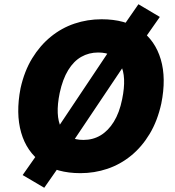

<svg xmlns="http://www.w3.org/2000/svg" viewBox="-20 -807 827 907"><path d="M360 11Q248 11 177 -39.5Q106 -90 80 -180.5Q54 -271 77 -390Q95 -471 132 -531.5Q169 -592 220 -633.5Q271 -675 332 -695.5Q393 -716 460 -716Q572 -716 642.5 -666Q713 -616 739.5 -526.5Q766 -437 742 -318Q724 -236 687 -174.5Q650 -113 599 -71.5Q548 -30 487 -9.5Q426 11 360 11ZM374 -146Q419 -146 455 -167.5Q491 -189 517.5 -231.5Q544 -274 557 -338Q579 -445 549.5 -502Q520 -559 444 -559Q400 -559 364 -538.5Q328 -518 302 -475.5Q276 -433 262 -368Q240 -261 269 -203.5Q298 -146 374 -146ZM189 80 87 20 176 -107 238 -181 510 -588 546 -660 634 -787 735 -727 646 -600 585 -526 312 -119 277 -46Z"/></svg>

Font: Nunito Sans 7pt SemiCondensed Black
Style: Italic
Weight: 900
Width: 4
Italic angle: -9°
Designer: Vernon Adams
Foundry: Vernon Adams
Version: Version 3.101;gftools[0.9.27]